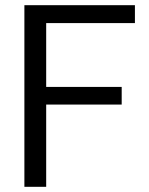

<svg xmlns="http://www.w3.org/2000/svg" viewBox="-20 -720 574 740"><path d="M74 0V-700H500V-631H158V-385H449V-317H158V0Z"/></svg>

Font: DeepMind Sans
Style: Regular
Weight: 400
Designer: Jonny Pinhorn / Modifications: Colophon Foundry
Foundry: Colophon Foundry
Version: Version 1.002; ttfautohint (v1.8.2)